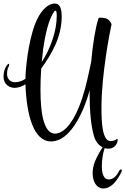

<svg xmlns="http://www.w3.org/2000/svg" viewBox="-23 -768 709 1086"><path d="M589 73C617 73 642 55 643 19H636C633 24 615 30 602 30C555 30 551 -81 551 -152V-163C551 -345 598 -587 608 -631C596 -659 579 -668 545 -668C541 -668 535 -668 534 -664C517 -613 502 -522 493 -420C486 -385 478 -349 471 -319C440 -178 380 -31 302 -14C297 -13 293 -12 289 -12C225 -12 206 -125 206 -259C206 -298 207 -339 210 -380C268 -461 326 -557 326 -675C326 -722 315 -748 286 -748C245 -748 201 -701 175 -631C134 -522 121 -369 121 -322C101 -309 81 -303 61 -303C44 -303 26 -312 19 -334C17 -339 17 -345 17 -351C17 -366 20 -381 25 -389C27 -393 29 -398 29 -402C29 -405 28 -407 26 -407C25 -407 24 -407 23 -406C9 -394 -3 -367 -3 -334C-3 -289 33 -271 59 -271C79 -271 100 -278 121 -291C127 -120 166 32 266 32C274 32 282 31 290 29C380 10 450 -131 485 -260C484 -251 484 -242 484 -233C484 -144 491 -59 508 0C517 33 536 54 557 65C533 104 513 139 505 175C502 188 501 200 501 212C501 261 525 298 560 298C607 298 638 256 664 205C666 201 666 199 666 196C666 193 665 190 662 190C658 190 653 194 649 202C632 236 610 247 592 247C563 247 553 213 553 172C553 138 559 98 569 70C576 72 583 73 589 73ZM213 -417C221 -508 237 -600 261 -660C267 -674 282 -708 291 -708C295 -708 298 -700 298 -678C298 -594 263 -493 213 -417Z"/></svg>

Font: Style Script
Style: Regular
Weight: 400
Designer: Robert E. Leuschke
Foundry: Robert E. Leuschke
Version: Version 1.010